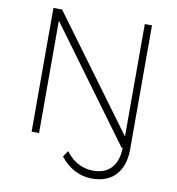

<svg xmlns="http://www.w3.org/2000/svg" viewBox="-95 -785 987 1068"><g transform="rotate(10 398.5 -250.5)"><path d="M676.8 -699.2V0Q676.8 94.2 629.4 146.2Q582 198.2 495.1 198.2Q442.4 198.2 396.2 173.8Q350.1 149.4 315.9 105L338.9 70.8Q401.9 153.8 495.1 153.8Q560.5 153.8 596.7 114.5Q632.8 75.2 634.8 0H627.9L162.1 -634.8V0H120.1V-699.2H168.9L636.2 -64V-699.2Z"/></g></svg>

Font: Montserrat Ultra Light
Style: Regular
Weight: 200
Designer: Julieta Ulanovsky
Foundry: Julieta Ulanovsky
Version: Version 3.001;PS 003.001;hotconv 1.0.70;makeotf.lib2.5.58329